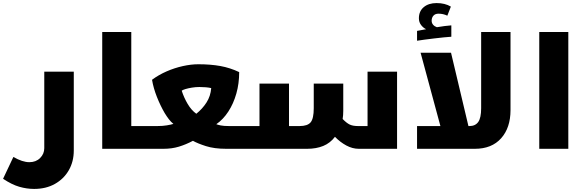

<svg xmlns="http://www.w3.org/2000/svg" viewBox="-52 -968 3817 1249"><path d="M170 261Q122 261 73.5 247Q25 233 -32 195L35 53Q94 87 139 87Q182 87 209 60Q236 33 236 -4V-502H428V11Q428 83 395.5 139.5Q363 196 305 228.5Q247 261 170 261Z M922 -148Q927 -148 927 -144V-5Q927 0 922 0H613V-760H802V-148Z M1420 0Q1342 0 1287.5 -17.5Q1233 -35 1203 -52Q1158 -28 1112 -14Q1066 0 1011 0H912Q907 0 907 -5V-144Q907 -148 912 -148H972Q1006 -148 1033 -152.5Q1060 -157 1076 -162Q1060 -175 1046.5 -192.5Q1033 -210 1019 -233Q991 -281 968.5 -338Q946 -395 937 -449Q980 -481 1031.5 -503.5Q1083 -526 1137 -538Q1191 -550 1238 -550Q1318 -550 1381.5 -538.5Q1445 -527 1504 -499Q1504 -425 1485.5 -359.5Q1467 -294 1433.5 -242.5Q1400 -191 1355 -160Q1365 -156 1384 -152Q1403 -148 1438 -148H1533Q1538 -148 1538 -144V-5Q1538 0 1533 0ZM1225 -228Q1265 -260 1291.5 -301.5Q1318 -343 1322 -395Q1291 -402 1245 -402Q1221 -402 1196.5 -398Q1172 -394 1154 -388.5Q1136 -383 1130 -378Q1145 -332 1169 -291.5Q1193 -251 1225 -228Z M2282 0Q2241 0 2201 -21.5Q2161 -43 2127 -78Q2096 -37 2050.5 -18.5Q2005 0 1946 0H1523Q1518 0 1518 -5V-144Q1518 -148 1523 -148H1636V-424H1828V-148H1897Q1949 -148 1969 -172.5Q1989 -197 1989 -264V-424H2181V-247Q2181 -233 2180 -219.5Q2179 -206 2177 -194Q2202 -168 2222.5 -158Q2243 -148 2277 -148H2339V-502H2531V0Z M2661 -767 2720 -778Q2701 -787 2687 -805.5Q2673 -824 2673 -849Q2673 -895 2704.5 -921.5Q2736 -948 2788 -948Q2843 -948 2881 -925L2858 -866Q2831 -879 2801 -879Q2779 -879 2767.5 -866Q2756 -853 2756 -833Q2756 -818 2765.5 -807Q2775 -796 2790 -791Q2813 -795 2840 -798.5Q2867 -802 2884 -803V-729Q2866 -728 2836 -725Q2806 -722 2772.5 -718Q2739 -714 2709 -710Q2679 -706 2661 -703Z M2817 -133 2684 -625H2882L2999 -132Z M3002 -148Q3040 -148 3059 -174.5Q3078 -201 3078 -264V-760H3269V-252Q3269 -137 3208 -68.5Q3147 0 3037 0H2661V-148Z M3456 -760H3645V0H3456Z"/></svg>

Font: Noto Kufi Arabic Black
Style: Regular
Weight: 900
Designer: Monotype Design Team, David Williams, Khaled Hosny
Foundry: Google LLC
Version: Version 2.109; ttfautohint (v1.8.4.7-5d5b)